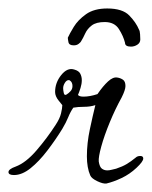

<svg xmlns="http://www.w3.org/2000/svg" viewBox="-82 -426 358 453"><path d="M238 -54Q242 -58 249 -58Q256 -58 256 -52Q256 -45 240 -30Q224 -15 205 -6Q186 3 169 7Q161 8 147.5 1.5Q134 -5 131 -12Q127 -21 125 -32.5Q123 -44 123 -57Q123 -88 130 -121Q137 -154 143 -178Q131 -174 116.5 -174Q102 -174 91 -172Q84 -162 79 -149.5Q74 -137 65 -122Q49 -96 29.5 -70.5Q10 -45 -10 -29Q-30 -13 -49 -13Q-62 -13 -62 -20Q-62 -27 -45 -33Q-21 -42 4 -71Q29 -100 49 -131Q59 -146 62 -158.5Q65 -171 65 -178Q65 -178 56.5 -188.5Q48 -199 48 -209Q48 -231 62.5 -249Q77 -267 93 -262Q104 -259 107.5 -252Q111 -245 111 -237Q111 -228 108 -218.5Q105 -209 102 -202Q105 -198 115 -198Q130 -198 148 -204Q161 -223 173 -234Q185 -245 195 -243Q202 -242 208 -238Q214 -234 214 -223Q214 -214 205 -196Q190 -169 177 -137.5Q164 -106 157 -80.5Q150 -55 151 -45Q153 -32 158.5 -28Q164 -24 171 -24Q176 -24 181.5 -25.5Q187 -27 192 -28Q207 -33 217 -39Q227 -45 238 -54ZM89 -223Q89 -232 83 -236Q82 -237 80 -237Q75 -237 71 -230.5Q67 -224 67 -218Q67 -213 68.5 -206.5Q70 -200 75 -203Q80 -206 84.5 -211Q89 -216 89 -223ZM171 -406Q207 -406 223 -389.5Q239 -373 246 -356Q248 -353 248.5 -345Q249 -337 249 -333Q249 -325 242 -320.5Q235 -316 227 -316Q213 -316 213 -325Q209 -341 198.5 -357.5Q188 -374 165 -374Q145 -374 134.5 -366Q124 -358 119 -347Q114 -336 109 -328Q108 -326 103.5 -322.5Q99 -319 92 -319Q81 -319 79.5 -326.5Q78 -334 78 -337Q82 -346 92 -362.5Q102 -379 121 -392.5Q140 -406 171 -406Z"/></svg>

Font: Ingrid Darling
Style: Regular
Weight: 400
Designer: Robert E. Leuschke
Foundry: Robert E. Leuschke
Version: Version 1.010; ttfautohint (v1.8.3)